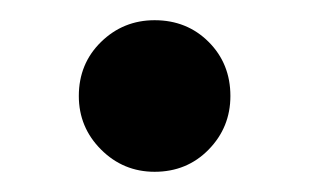

<svg xmlns="http://www.w3.org/2000/svg" viewBox="-20 -458 317 190"><path d="M133 -288Q102 -288 80 -310Q58 -332 58 -363Q58 -395 80 -416.5Q102 -438 133 -438Q165 -438 186.5 -416.5Q208 -395 208 -363Q208 -332 186.5 -310Q165 -288 133 -288Z"/></svg>

Font: Zen Old Mincho SemiBold
Style: Regular
Weight: 600
Version: Version 1.500